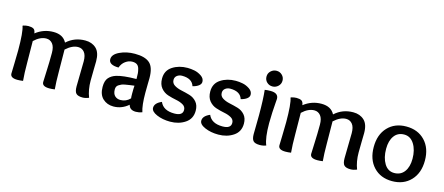

<svg xmlns="http://www.w3.org/2000/svg" viewBox="-47 -1166 3891 1681"><g transform="rotate(15 1898.5 -326.0)"><path d="M50.8 -466.8 55.2 -470.2Q82 -478 103 -478Q131.8 -478 147.9 -469Q164.1 -460 168 -429.2Q238.8 -484.9 328.1 -484.9Q415 -484.9 448.2 -420.9Q518.1 -484.9 616.2 -484.9Q676.8 -484.9 715.3 -449Q753.9 -413.1 753.9 -333Q753.9 -330.1 752.4 -259.5Q751 -189 751 -157.2Q751 -75.2 776.9 -8.8Q746.1 3.9 720.2 3.9Q679.2 3.9 662.1 -12.9Q645 -29.8 645 -77.1Q645 -111.8 647 -195.8Q648.9 -279.8 648.9 -304.2Q648.9 -358.9 627.4 -386Q606 -413.1 570.8 -413.1Q517.1 -413.1 460 -360.8Q461.9 -227.1 461.9 -157.2Q461.9 -66.9 467.8 -2Q440.9 2 418.9 2Q353 2 353 -38.1Q353 -55.2 356.9 -137.7Q360.8 -220.2 360.8 -304.2Q360.8 -358.9 338.9 -386Q316.9 -413.1 282.2 -413.1Q227.1 -413.1 171.9 -360.8Q173.8 -227.1 173.8 -166Q173.8 -69.8 180.2 -2Q152.8 2 129.9 2Q64.9 2 64.9 -38.1Q64.9 -61 67.4 -127.4Q69.8 -193.8 69.8 -248Q69.8 -415 50.8 -466.8Z M1131.3 -143.1Q1131.3 -189 1133.3 -213.9Q1103 -210 1089.6 -208Q1076.2 -206.1 1053.2 -202.1Q1030.3 -198.2 1019.8 -193.1Q1009.3 -188 997.3 -180.9Q985.4 -173.8 980.2 -163.3Q975.1 -152.8 975.1 -139.2Q975.1 -99.1 995.1 -80.1Q1015.1 -61 1045.9 -61Q1097.2 -61 1133.3 -99.1Q1131.3 -111.8 1131.3 -143.1ZM1135.3 -274.9Q1135.3 -309.1 1133.8 -327.1Q1132.3 -345.2 1125.7 -368.2Q1119.1 -391.1 1103.5 -401.6Q1087.9 -412.1 1062 -412.1Q1029.3 -412.1 999.8 -390.6Q970.2 -369.1 957 -331.1Q868.2 -332 868.2 -383.8Q868.2 -426.8 928.7 -455.8Q989.3 -484.9 1065.9 -484.9Q1158.2 -484.9 1200.7 -447Q1243.2 -409.2 1243.2 -311Q1243.2 -308.1 1242.2 -264.2Q1241.2 -220.2 1241.2 -178.2Q1241.2 -64 1260.3 -6.8Q1231 3.9 1203.1 3.9Q1147 3.9 1136.2 -42Q1076.2 9.8 1001 9.8Q943.4 9.8 904.8 -26.1Q866.2 -62 866.2 -131.8Q866.2 -188 890.1 -215.1Q914.1 -242.2 954.1 -254.9Q1014.2 -273.9 1135.3 -274.9Z M1625 -340.8Q1605 -405.8 1514.2 -405.8Q1488.3 -405.8 1469.2 -391.4Q1450.2 -377 1450.2 -352.1Q1450.2 -321.8 1476.6 -304.9Q1502.9 -288.1 1541 -280Q1579.1 -272 1617.2 -261Q1655.3 -250 1681.6 -220Q1708 -189.9 1708 -140.1Q1708 -66.9 1650.6 -28.6Q1593.3 9.8 1515.1 9.8Q1446.3 9.8 1393.3 -13.2Q1340.3 -36.1 1340.3 -69.8Q1340.3 -112.8 1402.3 -139.2Q1432.1 -68.8 1532.2 -68.8Q1607.9 -68.8 1607.9 -120.1Q1607.9 -149.9 1581.5 -165.5Q1555.2 -181.2 1517.1 -188.5Q1479 -195.8 1441.2 -208Q1403.3 -220.2 1376.7 -252.2Q1350.1 -284.2 1350.1 -337.9Q1350.1 -410.2 1407.7 -447.5Q1465.3 -484.9 1543 -484.9Q1573.2 -484.9 1605.7 -478.5Q1638.2 -472.2 1668.7 -451.7Q1699.2 -431.2 1699.2 -399.9Q1699.2 -379.9 1679.2 -364.5Q1659.2 -349.1 1625 -340.8Z M2062 -340.8Q2042 -405.8 1951.2 -405.8Q1925.3 -405.8 1906.2 -391.4Q1887.2 -377 1887.2 -352.1Q1887.2 -321.8 1913.6 -304.9Q1939.9 -288.1 1978 -280Q2016.1 -272 2054.2 -261Q2092.3 -250 2118.7 -220Q2145 -189.9 2145 -140.1Q2145 -66.9 2087.6 -28.6Q2030.3 9.8 1952.1 9.8Q1883.3 9.8 1830.3 -13.2Q1777.3 -36.1 1777.3 -69.8Q1777.3 -112.8 1839.4 -139.2Q1869.1 -68.8 1969.2 -68.8Q2044.9 -68.8 2044.9 -120.1Q2044.9 -149.9 2018.6 -165.5Q1992.2 -181.2 1954.1 -188.5Q1916 -195.8 1878.2 -208Q1840.3 -220.2 1813.7 -252.2Q1787.1 -284.2 1787.1 -337.9Q1787.1 -410.2 1844.7 -447.5Q1902.3 -484.9 1980 -484.9Q2010.3 -484.9 2042.7 -478.5Q2075.2 -472.2 2105.7 -451.7Q2136.2 -431.2 2136.2 -399.9Q2136.2 -379.9 2116.2 -364.5Q2096.2 -349.1 2062 -340.8Z M2296.4 -478Q2368.2 -478 2368.2 -424.8Q2368.2 -418.9 2365.2 -384.5Q2362.3 -350.1 2359.6 -299.1Q2356.9 -248 2356.9 -202.1Q2356.9 -67.9 2383.3 -6.8Q2358.4 3.9 2326.2 3.9Q2282.2 3.9 2266.6 -14.2Q2251 -32.2 2251 -75.2Q2251 -90.8 2252.2 -152.3Q2253.4 -213.9 2253.4 -247.1Q2253.4 -392.1 2244.1 -474.1Q2268.1 -478 2296.4 -478ZM2301.3 -520Q2271 -520 2250 -540Q2229 -560.1 2229 -590.8Q2229 -621.1 2251 -641.6Q2272.9 -662.1 2303.2 -662.1Q2332 -662.1 2353 -641.6Q2374 -621.1 2374 -591.3Q2374 -561 2352.1 -540.5Q2330.1 -520 2301.3 -520Z M2480 -466.8 2484.4 -470.2Q2511.2 -478 2532.2 -478Q2561 -478 2577.1 -469Q2593.3 -460 2597.2 -429.2Q2668 -484.9 2757.3 -484.9Q2844.2 -484.9 2877.4 -420.9Q2947.3 -484.9 3045.4 -484.9Q3106 -484.9 3144.5 -449Q3183.1 -413.1 3183.1 -333Q3183.1 -330.1 3181.6 -259.5Q3180.2 -189 3180.2 -157.2Q3180.2 -75.2 3206.1 -8.8Q3175.3 3.9 3149.4 3.9Q3108.4 3.9 3091.3 -12.9Q3074.2 -29.8 3074.2 -77.1Q3074.2 -111.8 3076.2 -195.8Q3078.1 -279.8 3078.1 -304.2Q3078.1 -358.9 3056.6 -386Q3035.2 -413.1 3000 -413.1Q2946.3 -413.1 2889.2 -360.8Q2891.1 -227.1 2891.1 -157.2Q2891.1 -66.9 2897 -2Q2870.1 2 2848.1 2Q2782.2 2 2782.2 -38.1Q2782.2 -55.2 2786.1 -137.7Q2790 -220.2 2790 -304.2Q2790 -358.9 2768.1 -386Q2746.1 -413.1 2711.4 -413.1Q2656.2 -413.1 2601.1 -360.8Q2603 -227.1 2603 -166Q2603 -69.8 2609.4 -2Q2582 2 2559.1 2Q2494.1 2 2494.1 -38.1Q2494.1 -61 2496.6 -127.4Q2499 -193.8 2499 -248Q2499 -415 2480 -466.8Z M3650.4 -225.1Q3650.4 -305.2 3616.9 -358.6Q3583.5 -412.1 3526.4 -412.1Q3468.3 -412.1 3436.3 -368.2Q3404.3 -324.2 3404.3 -251Q3404.3 -169.9 3436.8 -116.9Q3469.2 -64 3526.4 -64Q3585.4 -64 3617.9 -107.9Q3650.4 -151.9 3650.4 -225.1ZM3526.4 9.8Q3422.4 9.8 3358.9 -57.6Q3295.4 -125 3295.4 -238.3Q3295.4 -351.1 3358.9 -418Q3422.4 -484.9 3526.4 -484.9Q3631.3 -484.9 3695.3 -418Q3759.3 -351.1 3759.3 -238.3Q3759.3 -125 3695.3 -57.6Q3631.3 9.8 3526.4 9.8Z"/></g></svg>

Font: Sukar
Style: Bold
Weight: 700
Designer: Dario Muhafara - Ghiath Alsory
Foundry: Dario Muhafara - Ghiath Alsory
Version: Version 1.00 March 27, 2016, initial release